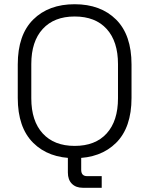

<svg xmlns="http://www.w3.org/2000/svg" viewBox="-20 -734 706 908"><path d="M333 14Q210 14 137 -58.5Q64 -131 64 -271V-429Q64 -569 137 -641.5Q210 -714 333 -714Q456 -714 529 -641.5Q602 -569 602 -429V-271Q602 -131 529 -58.5Q456 14 333 14ZM333 -44Q431 -44 484.5 -103Q538 -162 538 -269V-431Q538 -538 484.5 -597Q431 -656 333 -656Q236 -656 182 -597Q128 -538 128 -431V-269Q128 -162 182 -103Q236 -44 333 -44ZM371 154Q339 154 320 135Q301 116 301 82V0H364V69Q364 99 392 99H461V154Z"/></svg>

Font: Space Grotesk Light Light
Style: Regular
Weight: 300
Version: Version 2.000